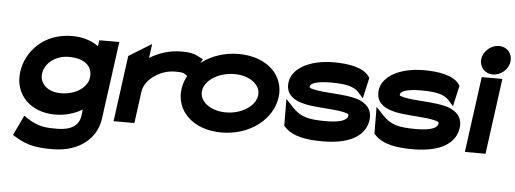

<svg xmlns="http://www.w3.org/2000/svg" viewBox="-53 -793 3058 1139"><g transform="rotate(5 1476.5 -223.5)"><path d="M190 -245C198 -307 261 -357 340 -357C435 -357 484 -312 475 -245C468 -190 403 -138 311 -138C227 -138 182 -189 190 -245ZM60 -245C41 -105 144 -9 286 -9C350 -9 404 -26 449 -53L444 -14C436 42 391 74 306 74C243 74 200 73 132 31L107 13L50 133L66 143C142 192 213 197 289 197C461 197 553 99 567 -8L630 -471H511L506 -435C469 -462 417 -482 350 -482C175 -482 76 -361 60 -245Z M1112 -423C1088 -435 1068 -447 1005 -447C928 -447 865 -424 814 -392L825 -476L690 -393L637 0H761L786 -187C792 -230 821 -264 855 -287C886 -308 926 -325 978 -325C1026 -325 1026 -321 1042 -310L1065 -294L1133 -412Z M1327 -341C1419 -341 1487 -290 1478 -226C1469 -162 1388 -110 1296 -110C1204 -110 1135 -162 1144 -226C1153 -290 1235 -341 1327 -341ZM1280 11C1450 11 1582 -95 1600 -226C1618 -357 1512 -462 1343 -462C1174 -462 1040 -357 1022 -226C1004 -95 1110 11 1280 11Z M1654 -55C1704 0 1792 11 1883 11C2063 11 2138 -57 2149 -139C2158 -206 2115 -240 2066 -257C1988 -281 1869 -275 1801 -292C1777 -298 1777 -300 1778 -307C1780 -325 1818 -341 1901 -341C1996 -341 2038 -328 2066 -300L2098 -264L2126 -388L2121 -395C2086 -448 1993 -462 1909 -462C1762 -462 1662 -402 1651 -322C1639 -234 1715 -205 1793 -194C1861 -185 1945 -184 1994 -172C2018 -166 2023 -163 2022 -154C2018 -127 1979 -110 1891 -110C1787 -110 1741 -122 1692 -173L1647 -221L1648 -61Z M2191 -55C2241 0 2329 11 2420 11C2600 11 2675 -57 2686 -139C2695 -206 2652 -240 2603 -257C2525 -281 2406 -275 2338 -292C2314 -298 2314 -300 2315 -307C2317 -325 2355 -341 2438 -341C2533 -341 2575 -328 2603 -300L2635 -264L2663 -388L2658 -395C2623 -448 2530 -462 2446 -462C2299 -462 2199 -402 2188 -322C2176 -234 2252 -205 2330 -194C2398 -185 2482 -184 2531 -172C2555 -166 2560 -163 2559 -154C2555 -127 2516 -110 2428 -110C2324 -110 2278 -122 2229 -173L2184 -221L2185 -61Z M2854 -472C2901 -472 2946 -510 2952 -558C2958 -606 2924 -644 2877 -644C2830 -644 2784 -606 2778 -558C2772 -510 2807 -472 2854 -472ZM2913 -451H2790L2729 0H2852Z"/></g></svg>

Font: Charger
Style: HemiRT
Weight: 900
Designer: Jasper
Foundry: Cannot Into Space Fonts
Version: Version 0.99